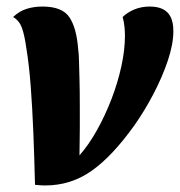

<svg xmlns="http://www.w3.org/2000/svg" viewBox="-20 -550 550 587"><path d="M118 17Q111 17 103 16.5Q95 16 87 15Q85 -67 82 -143Q79 -219 74 -285Q69 -351 61 -400Q55 -443 47 -465Q39 -487 20 -498Q39 -516 61.5 -523Q84 -530 110 -530Q170 -530 192 -497.5Q214 -465 219 -400Q221 -386 221.5 -364.5Q222 -343 223 -309Q224 -275 224 -221Q224 -193 224 -157Q224 -121 223 -75Q252 -108 277 -153Q302 -198 321 -247.5Q340 -297 351 -347Q362 -397 362 -441Q362 -454 360.5 -468.5Q359 -483 355 -498Q369 -512 390.5 -521Q412 -530 438 -530Q461 -530 477 -522.5Q493 -515 501.5 -498.5Q510 -482 510 -455Q510 -415 493 -364.5Q476 -314 449 -262.5Q422 -211 391 -167Q324 -73 260.5 -28Q197 17 118 17Z"/></svg>

Font: Sansita Swashed Light SemiBold
Style: Regular
Weight: 600
Version: Version 1.003